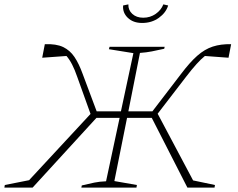

<svg xmlns="http://www.w3.org/2000/svg" viewBox="-29 -858 1087 878"><path d="M120 0H-9L-7 -12L104 -34L385 -337L324 -507Q313 -539 301 -562.5Q289 -586 275 -602L164 -594L176 -656Q228 -658 259.5 -643Q291 -628 311.5 -597.5Q332 -567 349 -520L413 -349H524L581 -615L469 -633L472 -644H724L722 -635Q691 -628 665.5 -623Q640 -618 611 -616L558 -349H668L799 -520Q839 -573 873 -603Q907 -633 944 -645Q981 -657 1028 -656L1016 -594L908 -602Q874 -575 822 -507L692 -338L854 -33L954 -12L952 0H828L665 -319H552L494 -30L597 -12L595 0H343L345 -10Q378 -18 402.5 -23Q427 -28 456 -29L518 -319H412ZM621 -753Q580 -753 555.5 -776.5Q531 -800 534 -833L558 -838Q557 -812 576 -794.5Q595 -777 626 -777Q658 -777 683 -794.5Q708 -812 718 -838L740 -833Q730 -800 697.5 -776.5Q665 -753 621 -753Z"/></svg>

Font: Piazzolla Thin
Style: Italic
Weight: 100
Italic angle: -11.3°
Designer: Juan Pablo del Peral
Foundry: Huerta Tipografica
Version: Version 1.330